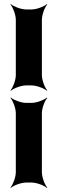

<svg xmlns="http://www.w3.org/2000/svg" viewBox="-20 -757 285 935"><path d="M107 132H134C158 132 195 146 208 158L210 156C198 143 184 106 184 82V-206C184 -230 198 -267 210 -280L208 -282C195 -270 158 -256 134 -256H107C83 -256 46 -270 33 -282L31 -280C43 -267 57 -230 57 -206V82C57 106 43 143 31 156L33 158C46 146 83 132 107 132ZM184 -391V-661C184 -685 198 -722 210 -735L208 -737C195 -725 158 -711 134 -711H107C83 -711 46 -725 33 -737L31 -735C43 -722 57 -685 57 -661V-391C57 -367 43 -330 31 -317L33 -315C46 -327 83 -341 107 -341H134C158 -341 195 -327 208 -315L210 -317C198 -330 184 -367 184 -391Z"/></svg>

Font: Asimov
Style: EdgeNar
Weight: 500
Designer: Google
Version: Version 2.000980: 2014